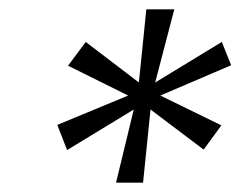

<svg xmlns="http://www.w3.org/2000/svg" viewBox="-20 -752 519 412"><path d="M229 -360 267 -517 124 -430 103 -484 255 -547 126 -611 164 -662 278 -575 294 -732H354L313 -575L456 -662L476 -612L324 -547L455 -483L417 -431L303 -517L287 -360Z"/></svg>

Font: DM Sans 9pt Light
Style: Italic
Weight: 300
Italic angle: -10°
Version: Version 4.004;gftools[0.9.30]